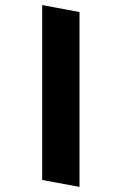

<svg xmlns="http://www.w3.org/2000/svg" viewBox="-20 -629 480 758"><path d="M293.9 -581.5V108.9L146.5 81.5V-608.9Z"/></svg>

Font: Vesper Libre Heavy
Style: Regular
Weight: 900
Designer: Robert Keller & Kimya Gandhi
Foundry: Mota Italic
Version: Version 1.058